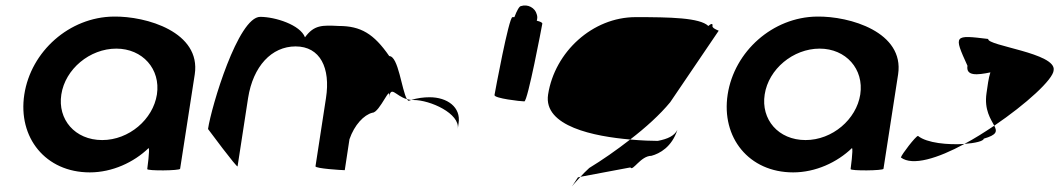

<svg xmlns="http://www.w3.org/2000/svg" viewBox="-20 -616 3834 695"><path d="M68 -274C44 -118 145 8 305 8C386 8 464 -28 518 -80C523 -76 513 -4 513 -4C512 3 631 2 632 -5L685 -347C708 -500 510 -558 391 -556C231 -554 92 -430 68 -274ZM202 -274C216 -366 305 -440 401 -440C496 -440 562 -366 548 -274C534 -184 447 -109 350 -109C251 -109 188 -184 202 -274Z M733 -149C733 -149 839 -6 840 -14L878 -261C896 -376 963 -448 1050 -448C1139 -448 1177 -370 1160 -261L1122 -14C1121 -6 1217 0 1228 0L1245 -112C1263 -164 1297 -200 1328 -208C1355 -208 1397 -320 1388 -261C1395 -309 1411 -269 1453 -257C1434 -290 1422 -413 1389 -413C1333 -494 1286 -522 1206 -522C1146 -525 1117 -526 1084 -481C1067 -526 976 -555 922 -555C842 -555 745 -230 733 -149ZM1453 -257C1455 -254 1457 -252 1459 -251L1468 -254ZM1468 -254H1477C1537 -254 1646 -205 1637 -149L1640 -170C1649 -228 1599 -264 1535 -264C1514 -264 1490 -261 1468 -254Z M1770 -272C1768 -260 1865 -249 1878 -249C1890 -249 1941 -518 1943 -530C1944 -534 1936 -538 1923 -541C1925 -548 1926 -556 1923 -564C1917 -588 1890 -602 1866 -594C1860 -594 1851 -578 1842 -554H1835C1822 -554 1772 -284 1770 -272Z M1964 -274C1946 -158 2133 -122 2261 -111C2317 -154 2369 -201 2406 -246L2581 -504C2588 -504 2557 -512 2559 -522C2561 -533 2553 -530 2544 -522C2513 -552 2405 -554 2281 -554C2125 -554 1988 -428 1964 -274ZM2072 26C2040 76 2045 62 2081 24ZM2081 24 2262 -10C2270 6 2299 -52 2338 -52C2368 -60 2412 -84 2432 -146C2421 -124 2397 -113 2361 -106C2342 -106 2304 -107 2261 -111C2211 -72 2159 -36 2113 -8C2100 4 2089 15 2081 24Z M2614 -274C2590 -118 2691 8 2851 8C2932 8 3010 -28 3064 -80C3069 -76 3059 -4 3059 -4C3058 3 3177 2 3178 -5L3231 -347C3254 -500 3056 -558 2937 -556C2777 -554 2638 -430 2614 -274ZM2748 -274C2762 -366 2851 -440 2947 -440C3042 -440 3108 -366 3094 -274C3080 -184 2993 -109 2896 -109C2797 -109 2734 -184 2748 -274Z M3241 -46C3283 -14 3375 -43 3471 -95C3412 -91 3335 -98 3303 -124C3295 -124 3243 -56 3241 -46ZM3482 -378C3476 -340 3517 -344 3565 -354C3558 -333 3555 -306 3551 -279C3542 -218 3567 -184 3579 -161C3694 -239 3793 -329 3794 -362C3804 -424 3553 -450 3557 -475C3433 -490 3431 -490 3482 -378ZM3471 -95C3510 -98 3540 -105 3541 -114C3589 -128 3590 -140 3579 -161C3543 -137 3507 -114 3471 -95Z"/></svg>

Font: Ampere
Style: SCIta
Weight: 400
Version: Version 1